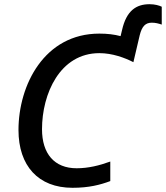

<svg xmlns="http://www.w3.org/2000/svg" viewBox="-20 -884 790 914"><path d="M325 10C403 10 457 -4 505 -22V-115C453 -96 400 -83 345 -83C239 -83 180 -152 180 -269C180 -437 265 -631 453 -631C515 -631 574 -609 615 -588L645 -716C656 -760 673 -776 703 -776C720 -776 735 -772 750 -767V-852C738 -858 717 -864 692 -864C629 -864 582 -834 561 -741L554 -712C524 -720 491 -724 453 -724C191 -724 68 -479 68 -265C68 -95 162 10 325 10Z"/></svg>

Font: Noto Sans Medium
Style: Italic
Weight: 500
Italic angle: -12°
Designer: Monotype Design Team
Foundry: Monotype Imaging Inc.
Version: Version 2.013